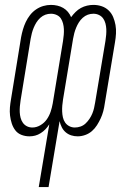

<svg xmlns="http://www.w3.org/2000/svg" viewBox="-20 -548 540 783"><path d="M138 215 181 -41Q174 -30 165.5 -21Q157 -12 146 -5Q135 2 123.5 5Q112 8 100 8Q83 8 67.5 2Q52 -4 42.5 -16.5Q33 -29 28 -44.5Q23 -60 21 -76.5Q19 -93 20.5 -110Q22 -127 25 -144L66 -396Q69 -412 73.5 -427.5Q78 -443 85 -458Q92 -473 102.5 -486.5Q113 -500 127 -509.5Q141 -519 156.5 -523.5Q172 -528 188 -528Q201 -528 214 -525Q227 -522 238 -515.5Q249 -509 257 -499.5Q265 -490 270 -478Q278 -489 288 -499Q298 -509 310 -515.5Q322 -522 335 -525Q348 -528 361 -528Q379 -528 395 -522.5Q411 -517 423 -505.5Q435 -494 441.5 -478.5Q448 -463 451 -446Q454 -429 453 -411Q452 -393 449 -376L407 -124Q405 -109 401 -94Q397 -79 390.5 -65Q384 -51 375.5 -37.5Q367 -24 355 -13.5Q343 -3 327.5 2.5Q312 8 297 8Q283 8 270.5 4Q258 0 248 -8.5Q238 -17 232 -29Q226 -41 223 -54L178 215ZM112 -28Q129 -28 145 -37.5Q161 -47 171 -61.5Q181 -76 186.5 -92.5Q192 -109 195 -126L237 -381Q239 -394 240 -406Q241 -418 240.5 -429.5Q240 -441 237 -452.5Q234 -464 228 -473Q222 -482 211 -487Q200 -492 188 -492Q176 -492 165 -488Q154 -484 144.5 -475.5Q135 -467 128.5 -456.5Q122 -446 117.5 -435Q113 -424 110 -413Q107 -402 105 -390L64 -139Q62 -126 61 -114Q60 -102 60.5 -90.5Q61 -79 64 -67.5Q67 -56 73.5 -47Q80 -38 90 -33Q100 -28 112 -28ZM285 -28Q297 -28 308.5 -32Q320 -36 329 -44.5Q338 -53 345 -63.5Q352 -74 356.5 -85Q361 -96 363.5 -107Q366 -118 368 -130L410 -381Q412 -394 413 -406Q414 -418 413.5 -429.5Q413 -441 410 -452.5Q407 -464 400.5 -473Q394 -482 383.5 -487Q373 -492 361 -492Q349 -492 338 -488Q327 -484 317.5 -475.5Q308 -467 301.5 -456.5Q295 -446 290.5 -435Q286 -424 283 -413Q280 -402 278 -390L237 -142Q235 -130 234 -117.5Q233 -105 233.5 -93Q234 -81 236.5 -69.5Q239 -58 245.5 -48.5Q252 -39 262.5 -33.5Q273 -28 285 -28Z"/></svg>

Font: Iosevka Term Curly Extralight
Style: Italic
Weight: 200
Italic angle: -9°
Designer: Belleve Invis
Foundry: Belleve Invis
Version: Version 32.3.0